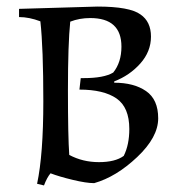

<svg xmlns="http://www.w3.org/2000/svg" viewBox="-20 -546 564 585"><path d="M38 -519 277 -526Q375 -526 408 -502Q440 -480 440 -434.5Q440 -389 407.5 -352.5Q375 -316 328 -298V-294Q388 -294 425 -268.5Q462 -243 462 -185.5Q462 -128 398 -67.5Q334 -7 267 12Q243 12 201.5 2Q160 -8 134 -18Q123 -5 114 19L93 14Q112 -75 112 -237.5Q112 -400 103 -481Q69 -494 38 -494ZM235 -308Q297 -308 325 -325Q350 -356 350 -404Q350 -491 255 -491Q222 -491 194 -480Q187 -412 187 -271Q187 -130 191 -74Q232 -52 281.5 -52Q331 -52 357 -71Q374 -105 374 -153Q374 -219 335 -246Q296 -273 222 -273L226 -308Z"/></svg>

Font: Almendra SC
Style: Regular
Weight: 400
Designer: Ana Sanfelippo
Foundry: Ana Sanfelippo
Version: Version 1.002